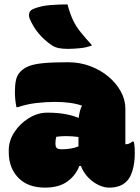

<svg xmlns="http://www.w3.org/2000/svg" viewBox="-20 -846 640 876"><path d="M552 -350V-188H556Q564 -188 571.5 -192Q579 -196 584 -200H590Q592 -195 593.5 -180.5Q595 -166 595 -149Q595 -103 585 -69.5Q575 -36 560 -21Q544 -4 523.5 3Q503 10 479 10Q442 10 404.5 -17Q367 -44 349 -89H342Q326 -46 287.5 -18Q249 10 185 10Q107 10 63.5 -35Q20 -80 20 -152V-161Q20 -204 45.5 -243Q71 -282 111.5 -307Q152 -332 195 -332Q242 -332 277.5 -325.5Q313 -319 339 -308Q343 -342 354 -364Q328 -373 297 -377Q266 -381 232 -381Q189 -381 146 -376Q103 -371 61 -357H55Q48 -391 48 -428Q48 -458 53 -481Q58 -504 74 -520Q90 -536 113.5 -545Q137 -554 178.5 -558Q220 -562 291 -562Q344 -562 391 -544.5Q438 -527 474 -497Q510 -467 531 -429Q552 -391 552 -350ZM233 -191Q233 -176 239 -170.5Q245 -165 263 -165Q306 -165 338 -178V-221Q324 -223 309.5 -224Q295 -225 282 -225Q258 -225 237 -222Q233 -210 233 -193ZM288 -826Q299 -784 313 -754.5Q327 -725 348.5 -698.5Q370 -672 400 -639Q376 -629 344 -626Q312 -623 290 -623Q266 -623 248.5 -626.5Q231 -630 217 -639Q182 -663 157 -692.5Q132 -722 115 -762Q110 -775 114 -787.5Q118 -800 134 -806Q169 -820 211.5 -823Q254 -826 288 -826Z"/></svg>

Font: Recursive Mn Csl St XBk
Style: Regular
Weight: 1000
Monospace: yes
Version: Version 1.079;hotconv 1.0.112;makeotfexe 2.5.65598; ttfautoh